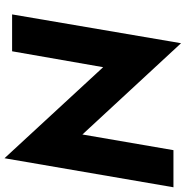

<svg xmlns="http://www.w3.org/2000/svg" viewBox="-6 -766 806 833"><g transform="rotate(90 396.5 -350.0)"><path d="M632 -700 564 -305 168 -733 43 0H203L272 -395L667 33L793 -700Z"/></g></svg>

Font: Jost*
Style: Bold Italic
Weight: 700
Italic angle: -10°
Version: Version 3.7